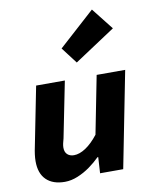

<svg xmlns="http://www.w3.org/2000/svg" viewBox="-92 -900 784 981"><g transform="rotate(-10 300.0 -409.5)"><path d="M165 12Q103 12 69 -21Q35 -54 35 -117Q35 -134 37.5 -153Q40 -172 44 -190L105 -498H254L196 -208Q192 -194 189.5 -182.5Q187 -171 187 -161Q187 -138 200 -126Q213 -114 234 -114Q263 -114 295.5 -135.5Q328 -157 360 -198L419 -498H567L469 0H349L354 -83H350Q326 -59 296 -37.5Q266 -16 232 -2Q198 12 165 12ZM330 -578 266 -662 453 -831 542 -718Z"/></g></svg>

Font: Source Code Pro ExtraLight ExtraBold
Style: Italic
Weight: 800
Italic angle: -11°
Monospace: yes
Version: Version 1.016;hotconv 1.0.116;makeotfexe 2.5.65601